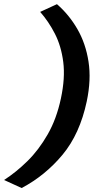

<svg xmlns="http://www.w3.org/2000/svg" viewBox="-63 -796 486 944"><path d="M43.5 128.5 -43 89Q16 51 71.8 -3.8Q127.5 -58.5 171.2 -134.8Q215 -211 236.5 -312Q258 -413 248 -491.2Q238 -569.5 207 -630Q176 -690.5 134.5 -737.5L217 -775.5Q276.5 -724 317.5 -653Q358.5 -582 372.2 -493Q386 -404 363.5 -297.5Q329.5 -137.5 244.5 -35.2Q159.5 67 43.5 128.5Z"/></svg>

Font: Commissioner SemiBold
Style: Italic
Weight: 600
Italic angle: -12°
Designer: Kostas Bartsokas
Foundry: Kostas Bartsokas
Version: Version 1.000; ttfautohint (v1.8.3)